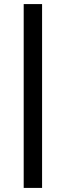

<svg xmlns="http://www.w3.org/2000/svg" viewBox="-20 -770 322 940"><path d="M96 -750V150H186V-750Z"/></svg>

Font: Oakes Bold
Style: Regular
Weight: 700
Designer: Samuel Oakes
Foundry: Samuel Oakes
Version: Version 1.003;PS 001.003;hotconv 1.0.88;makeotf.lib2.5.64775